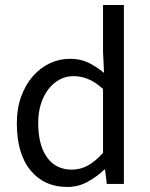

<svg xmlns="http://www.w3.org/2000/svg" viewBox="-20 -732 595 764"><path d="M248 12Q156 12 101.5 -54Q47 -120 47 -242Q47 -301 64.5 -348.5Q82 -396 111 -429Q140 -462 178 -480Q216 -498 258 -498Q300 -498 331 -483Q362 -468 394 -442L390 -525V-712H473V0H405L398 -57H395Q366 -29 328.5 -8.5Q291 12 248 12ZM266 -57Q300 -57 330 -73.5Q360 -90 390 -124V-378Q359 -406 330.5 -417.5Q302 -429 272 -429Q243 -429 217.5 -415.5Q192 -402 173 -377.5Q154 -353 143 -319Q132 -285 132 -243Q132 -155 167 -106Q202 -57 266 -57Z"/></svg>

Font: CV Source Sans
Style: Regular
Weight: 400
Designer: Paul D. Hunt
Foundry: Adobe Systems Incorporated
Version: Version 3.001